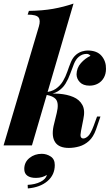

<svg xmlns="http://www.w3.org/2000/svg" viewBox="-41 -815 626 1076"><path d="M138 0H-21L177 -667Q187 -701 175 -717Q163 -733 114 -733L121 -754Q197 -755 256.5 -765.5Q316 -776 371 -795ZM413 -81Q408 -56 412 -47.5Q416 -39 426 -39Q438 -39 452.5 -52Q467 -65 484 -110L503 -162H522L497 -89Q482 -47 457.5 -25Q433 -3 403.5 5.5Q374 14 345 14Q290 14 268.5 -17.5Q247 -49 259 -108L277 -182Q290 -235 273 -257.5Q256 -280 200 -286V-290Q246 -293 290.5 -289.5Q335 -286 369.5 -271.5Q404 -257 420.5 -227Q437 -197 426 -147ZM446 -513Q432 -513 421.5 -509Q411 -505 401 -497Q384 -483 373.5 -457Q363 -431 352.5 -401.5Q342 -372 326 -346Q310 -320 283 -303Q256 -286 212 -287L202 -286L204 -297Q247 -300 272 -317.5Q297 -335 312 -360.5Q327 -386 336.5 -414Q346 -442 356.5 -467.5Q367 -493 386 -509Q402 -522 419.5 -527Q437 -532 450 -532Q503 -532 528.5 -501.5Q554 -471 553 -429Q553 -401 541 -379.5Q529 -358 508 -346.5Q487 -335 461 -335Q425 -335 406.5 -354.5Q388 -374 388 -399Q389 -435 412.5 -461.5Q436 -488 466 -502Q463 -507 457 -510Q451 -513 446 -513ZM193 47Q220 47 243 62Q266 77 266 110Q266 165 225 200Q184 235 115 241L114 221Q156 219 186 204Q216 189 222 165Q210 173 194.5 177.5Q179 182 160 182Q129 182 112 169.5Q95 157 95 132Q95 94 124 70.5Q153 47 193 47Z"/></svg>

Font: Playfair Display ExtraBold
Style: Italic
Weight: 800
Italic angle: -14°
Designer: Claus Eggers Sørensen
Foundry: Claus Eggers Sørensen
Version: Version 1.203